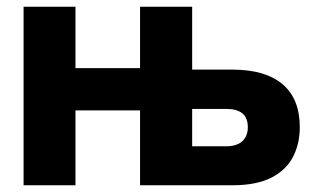

<svg xmlns="http://www.w3.org/2000/svg" viewBox="-20 -550 930 570"><path d="M50 0V-530H204V-347.7H395.8V-530H550.5V-343.3H670.3Q767.3 -343.3 818.7 -300.1Q870 -256.8 870 -172.3Q870 -123 849.6 -83.8Q829.2 -44.7 785 -22.3Q740.8 0 670.3 0H395.8V-222.3H204V0ZM550.5 -115.7H650.2Q683.2 -115.7 699.4 -130.8Q715.7 -146 715.7 -172.3Q715.7 -200.2 699.6 -213.4Q683.5 -226.7 650.2 -226.7H550.5Z"/></svg>

Font: Golos Text
Style: Regular
Weight: 400
Designer: A.Korolkova, Vitaly Kuzmin
Foundry: ParaType Ltd
Version: Version 2.004